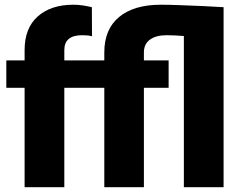

<svg xmlns="http://www.w3.org/2000/svg" viewBox="-20 -780 1006 800"><path d="M248 0H82.5V-414.1H6.3V-528.3H82.5V-571.3Q82.5 -663.1 137.5 -711.7Q192.4 -760.3 285.2 -760.3Q306.6 -760.3 325.7 -757.3Q344.7 -754.4 362.8 -750L363.3 -628.9Q354.5 -631.3 345.2 -632.3Q335.9 -633.3 322.3 -633.3Q248 -633.3 248 -571.3V-528.3H414.6V-561.5Q414.6 -658.2 476.3 -709.2Q538.1 -760.3 649.9 -760.3Q682.1 -760.3 730.5 -758.5Q778.8 -756.8 828.1 -754.6Q877.4 -752.4 911.6 -750V0H746.1V-629.9Q728.5 -631.3 710.7 -632.3Q692.9 -633.3 675.3 -633.3Q629.4 -633.3 604.5 -614.7Q579.6 -596.2 579.6 -561.5V-528.3H682.6V-414.1H579.6V0H414.6V-414.1H248Z"/></svg>

Font: Vazirmatn UI Black
Style: Regular
Weight: 900
Designer: Saber Rastikerdar
Foundry: Saber Rastikerdar
Version: Version 33.003